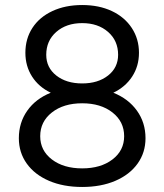

<svg xmlns="http://www.w3.org/2000/svg" viewBox="-20 -732 654 764"><path d="M55 -182Q55 -244 88.5 -291.5Q122 -339 182 -363Q134 -386 107.5 -427.5Q81 -469 81 -522Q81 -578 109 -621Q137 -664 188.5 -688Q240 -712 307 -712Q374 -712 425 -688Q476 -664 504.5 -620.5Q533 -577 533 -522Q533 -469 506 -427.5Q479 -386 431 -363Q491 -339 525 -291.5Q559 -244 559 -182Q559 -125 527.5 -81Q496 -37 439 -12.5Q382 12 307 12Q232 12 175 -12.5Q118 -37 86.5 -81Q55 -125 55 -182ZM307 -62Q381 -62 427.5 -97.5Q474 -133 474 -190Q474 -248 427.5 -284.5Q381 -321 307 -321Q233 -321 186.5 -284.5Q140 -248 140 -190Q140 -133 186.5 -97.5Q233 -62 307 -62ZM307 -400Q370 -400 410 -431.5Q450 -463 450 -514Q450 -570 410 -605Q370 -640 307 -640Q244 -640 204 -605Q164 -570 164 -514Q164 -463 204 -431.5Q244 -400 307 -400Z"/></svg>

Font: Oak Sans
Style: Regular
Weight: 400
Designer: Erik Kennedy, Walven
Foundry: Erik Kennedy, Walven
Version: Version 1.000